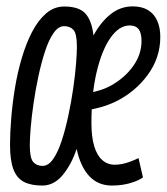

<svg xmlns="http://www.w3.org/2000/svg" viewBox="-20 -566 518 596"><path d="M111 10Q76.5 10 54.3 -1.4Q32.1 -12.8 21.6 -40.6Q11.1 -68.4 11.1 -116.5Q11.1 -152.9 14.8 -198.3Q18.4 -243.6 26.3 -292.1Q34.2 -340.5 47.6 -385.8Q61 -431.1 79.6 -467Q98.3 -503 123.1 -524.4Q147.9 -545.8 179.6 -545.8Q224.7 -545.8 244.7 -524.4Q264.8 -502.9 270.2 -455.9Q292.6 -497.4 323.2 -521.8Q353.8 -546.2 391.9 -546.2Q420.3 -546.2 439.3 -534.7Q458.3 -523.2 467.9 -501.9Q477.6 -480.6 477.6 -451.6Q477.6 -386.8 438.6 -333.6Q399.6 -280.3 338.1 -250.2Q316.2 -239.8 291.5 -232.9Q266.9 -226.1 242.4 -222.9L254.1 -277.5Q274.6 -280.6 293.1 -286.8Q311.6 -292.9 327.5 -302.1Q369.1 -326.1 394.2 -362Q419.3 -397.9 419.3 -438.7Q419.3 -463.3 410.5 -475.2Q401.6 -487 382.5 -487Q349.8 -487 322.8 -448.4Q295.8 -409.8 279.8 -341.5Q263.8 -273.2 263.8 -184.5Q263.8 -141 272.5 -112.2Q281.1 -83.4 297.5 -69.1Q313.9 -54.7 336 -54.7Q347.6 -54.7 359.3 -57Q371.1 -59.4 383.6 -64Q396.2 -68.6 410 -75.2L423.8 -15.2Q411.1 -6.7 394.9 -1Q378.7 4.8 361.8 7.4Q344.9 10 327.4 10Q284.5 10 257 -19.4Q229.6 -48.8 217.9 -104Q202.6 -57.1 175.4 -23.6Q148.2 10 111 10ZM112.3 -51Q130.3 -51 145.3 -72.7Q160.3 -94.4 171.8 -130Q183.3 -165.5 192.2 -207.5Q201.2 -249.5 207.3 -291.5Q213.3 -333.5 216 -367.8Q218.7 -402.1 218.7 -420.7Q218.7 -461.9 207.9 -473.3Q197.2 -484.8 179 -484.8Q160.9 -484.8 146 -463.1Q131 -441.4 119.5 -405.8Q108 -370.3 99 -328.3Q90.1 -286.3 84 -244.3Q77.9 -202.3 75.2 -168.5Q72.5 -134.7 72.5 -115.7Q72.5 -75 83.3 -63Q94.1 -51 112.3 -51Z"/></svg>

Font: Georama
Style: Italic
Weight: 400
Width: 2
Italic angle: -9°
Designer: Jean-Baptiste Levee
Foundry: Production Type
Version: Version 1.000